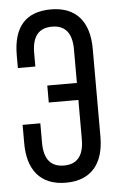

<svg xmlns="http://www.w3.org/2000/svg" viewBox="-52 -744 484 788"><g transform="rotate(-5 190.0 -350.0)"><path d="M307 -659Q345 -613 345 -531V-169Q345 -87 307 -41Q266 7 188 7Q110 7 69 -41Q31 -87 31 -169V-245H104V-165Q104 -64 186 -64Q268 -64 268 -165V-327H146V-397H268V-535Q268 -636 186 -636Q104 -636 104 -535V-479H32V-531Q32 -707 188 -707Q266 -707 307 -659Z"/></g></svg>

Font: Adderley Regular
Style: Regular
Weight: 400
Designer: gorohovskiy
Version: Version 1.003 November 13, 2017